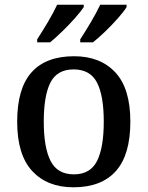

<svg xmlns="http://www.w3.org/2000/svg" viewBox="-20 -786 627 816"><path d="M292 10Q181 10 117 -59Q53 -128 53 -269Q53 -410 114 -478.5Q175 -547 295 -547Q406 -547 470 -478.5Q534 -410 534 -269Q534 -128 472.5 -59Q411 10 292 10ZM294 -45Q364 -45 392.5 -102Q421 -159 421 -269Q421 -380 392 -435.5Q363 -491 293 -491Q223 -491 194.5 -435.5Q166 -380 166 -269Q166 -159 195 -102Q224 -45 294 -45ZM321 -619Q342 -651 366 -691.5Q390 -732 406 -766H518V-756Q508 -739 482.5 -710Q457 -681 427.5 -652.5Q398 -624 375 -606H321ZM138 -619Q159 -651 183 -691.5Q207 -732 223 -766H336V-756Q325 -739 299.5 -710Q274 -681 244.5 -652.5Q215 -624 193 -606H138Z"/></svg>

Font: Noto Serif NP Hmong Medium
Style: Regular
Weight: 500
Designer: Dalton Maag Ltd
Foundry: Dalton Maag Ltd
Version: Version 1.001; ttfautohint (v1.8.4.7-5d5b)